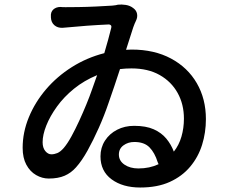

<svg xmlns="http://www.w3.org/2000/svg" viewBox="-20 -788 1040 856"><path d="M413 -453Q355 -429 310 -392.5Q265 -356 234 -313Q203 -270 186.5 -228.5Q170 -187 170 -154Q170 -129 182 -114.5Q194 -100 209 -100Q222 -100 235.5 -105.5Q249 -111 264 -128Q281 -148 298.5 -180Q316 -212 333 -249Q350 -286 365 -322.5Q380 -359 390 -388ZM207 -713Q205 -734 217.5 -745.5Q230 -757 250 -757Q256 -756 272 -756Q292 -756 329.5 -756.5Q367 -757 409 -759Q451 -761 481 -763Q492 -764 497 -765Q502 -766 505 -767Q522 -769 541 -766Q560 -763 574 -752Q588 -742 591 -726.5Q594 -711 586 -695Q585 -693 580.5 -683Q576 -673 574 -666L542 -566L567 -567Q668 -567 742.5 -527Q817 -487 857.5 -417Q898 -347 898 -257Q898 -197 881 -142.5Q864 -88 828 -45Q792 -2 737 23Q682 48 605 48Q527 48 477.5 11.5Q428 -25 428 -91Q428 -130 448 -161Q468 -192 502 -209.5Q536 -227 578 -227Q631 -227 665.5 -211.5Q700 -196 721.5 -170Q743 -144 755 -112Q778 -141 789 -179Q800 -217 800 -259Q800 -323 772 -373.5Q744 -424 692 -453.5Q640 -483 566 -483Q540 -483 515 -480Q503 -443 490 -404.5Q477 -366 464 -329Q445 -273 420.5 -218Q396 -163 370.5 -117Q345 -71 319 -42Q297 -17 268 -4.5Q239 8 197 8Q168 8 141 -7.5Q114 -23 97.5 -53.5Q81 -84 81 -129Q81 -198 108.5 -265Q136 -332 185 -389.5Q234 -447 300.5 -489Q367 -531 445 -551Q464 -615 476 -664Q478 -671 474.5 -675Q471 -679 465 -679Q373 -675 259 -664Q237 -663 222.5 -675.5Q208 -688 207 -710ZM687 -56 683 -65Q670 -107 646.5 -131Q623 -155 579 -155Q551 -155 530.5 -140Q510 -125 510 -99Q510 -71 535 -54Q560 -37 597 -37Q647 -37 687 -56Z"/></svg>

Font: Chiron GoRound TC M
Style: Regular
Weight: 500
Designer: Ryoko NISHIZUKA 西塚涼子 (kana, bopomofo & ideographs); Paul D. Hunt (Latin, Greek & Cyrillic); Sandoll Communications 산돌커뮤니
Foundry: Adobe
Version: Version 1.000;hotconv 1.1.1;makeotfexe 2.6.0